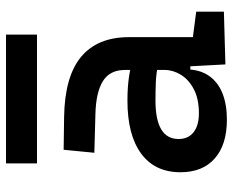

<svg xmlns="http://www.w3.org/2000/svg" viewBox="-87 -663 760 626"><g transform="rotate(-90 293.0 -350.0)"><path d="M396 4.9 387.7 -148.4 377.9 -198.7V-322.8Q377.9 -371.6 341.8 -394.3Q305.7 -417 234.4 -418.9L107.9 -422.4L117.7 -522.5L224.6 -521Q356.4 -519 420.7 -465.6Q484.9 -412.1 484.9 -309.6V-101.1L567.9 -90.3V0ZM215.8 9.8Q134.3 9.8 89.4 -29.8Q44.4 -69.3 44.4 -141.6Q44.4 -225.1 105.2 -269.8Q166 -314.5 277.8 -314.5Q322.8 -314.5 357.7 -309.1Q392.6 -303.7 421.9 -293.5L400.4 -213.4Q368.2 -220.7 338.6 -221.9Q309.1 -223.1 278.3 -223.1Q152.8 -223.1 152.8 -147.9Q152.8 -116.2 174.8 -98.9Q196.8 -81.5 236.8 -81.5Q283.7 -81.5 315.2 -98.1Q346.7 -114.7 362.3 -140.4Q377.9 -166 377.9 -192.9V-242.2L404.3 -109.4H363.3L379.9 -125Q379.9 -80.1 359.6 -50Q339.4 -20 302.7 -5.1Q266.1 9.8 215.8 9.8ZM73.2 -609.4V-710.4H493.2V-609.4Z"/></g></svg>

Font: Cascadia Mono Medium
Style: Regular
Weight: 500
Monospace: yes
Designer: Aaron Bell
Foundry: Saja Typeworks
Version: Version 2407.024